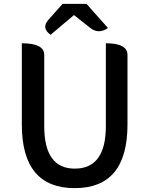

<svg xmlns="http://www.w3.org/2000/svg" viewBox="-20 -961 773 994"><path d="M367 13Q93 13 93 -316V-737Q209 -737 209 -677V-308Q209 -88 367 -88Q528 -88 528 -308V-737Q640 -737 640 -677V-316Q640 13 367 13ZM242 -781Q192 -816 232 -860L304 -941H428L539 -816Q489 -781 444 -819L363 -883Z"/></svg>

Font: Swei Half Moon CJK SC
Style: Medium
Weight: 500
Version: Version 2.071